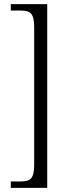

<svg xmlns="http://www.w3.org/2000/svg" viewBox="-20 -779 336 927"><path d="M32 97H78Q103 97 117 91.5Q131 86 138 68.5Q145 51 145 17V-648Q145 -682 138 -699.5Q131 -717 117 -722.5Q103 -728 78 -728H32V-759H208V128H32Z"/></svg>

Font: Noto Serif NarrowLight
Style: Regular
Weight: 300
Width: 4
Designer: Monotype Design Team
Foundry: Monotype Imaging Inc.
Version: Version 1.001